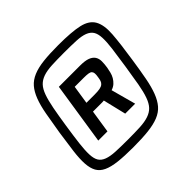

<svg xmlns="http://www.w3.org/2000/svg" viewBox="-169 -883 1078 1078"><g transform="rotate(-45 370.0 -344.0)"><path d="M314 8Q244 8 196 2.5Q148 -3 118 -17Q88 -31 74 -56Q60 -81 57.5 -120Q55 -159 62 -214.5Q69 -270 80 -344Q92 -418 102 -473Q112 -528 127 -567Q142 -606 163.5 -631Q185 -656 219.5 -670.5Q254 -685 303.5 -690.5Q353 -696 423 -696Q529 -696 585.5 -683Q642 -670 663.5 -631.5Q685 -593 680 -524Q675 -455 658 -344Q647 -270 636.5 -214.5Q626 -159 611 -120Q596 -81 574.5 -56Q553 -31 518.5 -17Q484 -3 434 2.5Q384 8 314 8ZM322 -44Q380 -44 420 -46Q460 -48 488 -57.5Q516 -67 533.5 -85.5Q551 -104 563 -137.5Q575 -171 584 -221.5Q593 -272 604 -344Q615 -416 621.5 -466Q628 -516 626.5 -549.5Q625 -583 613 -601.5Q601 -620 576.5 -629.5Q552 -639 512.5 -641Q473 -643 415 -643Q358 -643 317.5 -641Q277 -639 249.5 -629.5Q222 -620 204.5 -601.5Q187 -583 175 -549.5Q163 -516 153.5 -466Q144 -416 133 -344Q122 -272 116 -221.5Q110 -171 111.5 -137.5Q113 -104 124.5 -85.5Q136 -67 161 -57.5Q186 -48 225.5 -46Q265 -44 322 -44ZM416 -158 383 -295Q375 -294 369 -294Q363 -294 357 -294H296L275 -158H202L259 -528H427Q467 -528 489 -519.5Q511 -511 521 -495.5Q531 -480 531 -458.5Q531 -437 527 -412Q524 -396 520 -379.5Q516 -363 507.5 -348.5Q499 -334 486.5 -322.5Q474 -311 455 -305L495 -158ZM369 -355Q396 -355 411.5 -358Q427 -361 435.5 -368Q444 -375 447.5 -385.5Q451 -396 453 -411Q456 -428 455 -438.5Q454 -449 448 -455Q442 -461 428.5 -463Q415 -465 392 -465H322L305 -355Z"/></g></svg>

Font: Azeri Sans SemiBold
Style: Italic
Weight: 600
Designer: Hector Gatti & Omnibus-Type (original fonts) / Cristiano Sobral (main changes and remastering)
Foundry: Omnibus-Type
Version: Version 0.07;August 21, 2020;FontCreator 13.0.0.2681 64-bit;